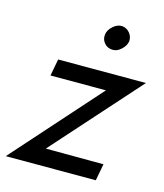

<svg xmlns="http://www.w3.org/2000/svg" viewBox="-118 -748 706 826"><g transform="rotate(15 235.5 -335.0)"><path d="M262 -616Q264 -636 283.5 -653.5Q303 -671 324 -670Q345 -668 358.5 -651.5Q372 -635 370 -614Q367 -594 347.5 -576.5Q328 -559 308 -561Q286 -562 272.5 -578.5Q259 -595 262 -616ZM328 -385H81L95 -460H486L143 -76L400 -75L386 0H-15Z"/></g></svg>

Font: Jost*
Style: Italic
Weight: 400
Italic angle: -10°
Version: Version 3.7